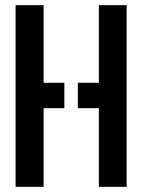

<svg xmlns="http://www.w3.org/2000/svg" viewBox="-20 -720 548 740"><path d="M361 0V-303H280V-401H361V-700H468V0ZM40 0V-700H148V-401H228V-303H148V0Z"/></svg>

Font: Stick No Bills SemiBold
Style: Regular
Weight: 600
Designer: Kosala Senevirathne, Siva Puranthara, Lasantha Premarathna, Tharique Azeez
Foundry: mooniak
Version: Version 2.000